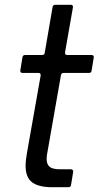

<svg xmlns="http://www.w3.org/2000/svg" viewBox="-20 -783 412 803"><path d="M277 -9Q276 0 266 0H198Q143 0 115 -20Q87 -40 87 -91Q87 -109 92 -139L150 -467V-469Q150 -478 141 -478H74Q69 -478 66.5 -481Q64 -484 65 -489L74 -544Q76 -553 85 -553H156Q166 -553 167 -562L200 -754Q202 -763 211 -763H276Q281 -763 283.5 -760Q286 -757 285 -752L252 -564V-562Q252 -553 261 -553H363Q368 -553 370.5 -550Q373 -547 372 -542L363 -487Q362 -478 352 -478H246Q237 -478 235 -469L180 -156Q175 -133 175 -118Q175 -96 187.5 -85.5Q200 -75 231 -75H277Q281 -75 284 -72Q287 -69 286 -64Z"/></svg>

Font: Open Sauce Two
Style: Italic
Weight: 400
Italic angle: -10°
Designer: Alfredo Marco Pradil
Foundry: Creative Sauce Fz LLC
Version: Version 1.477